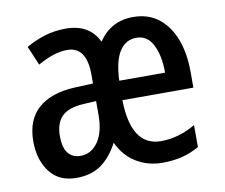

<svg xmlns="http://www.w3.org/2000/svg" viewBox="-66 -631 846 722"><g transform="rotate(-10 356.5 -270.0)"><path d="M484 -549Q542 -549 581.5 -518Q621 -487 641.5 -433Q662 -379 662 -308V-248H391Q394 -71 508 -71Q575 -71 640 -109V-25Q608 -7 574.5 1.5Q541 10 499 10Q444 10 399.5 -17Q355 -44 331 -96Q302 -42 264 -16Q226 10 171 10Q104 10 69 -36.5Q34 -83 34 -153Q34 -235 83 -278.5Q132 -322 224 -326L293 -329V-362Q293 -470 219 -470Q192 -470 164 -460.5Q136 -451 106 -434L75 -507Q107 -526 145.5 -538Q184 -550 227 -550Q318 -550 352 -478Q399 -549 484 -549ZM483 -470Q442 -470 418.5 -433.5Q395 -397 392 -322H567Q567 -387 546 -428.5Q525 -470 483 -470ZM293 -262 244 -259Q187 -256 161.5 -230.5Q136 -205 136 -155Q136 -111 153 -90Q170 -69 200 -69Q241 -69 267 -106Q293 -143 293 -210Z"/></g></svg>

Font: Avrile Sans Condensed Medium
Style: Regular
Weight: 500
Width: 3
Designer: Monotype Design Team
Foundry: Monotype Imaging Inc.
Version: Version 2.001;September 10, 2019;FontCreator 11.5.0.2425 64-